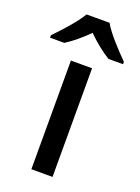

<svg xmlns="http://www.w3.org/2000/svg" viewBox="-191 -830 653 895"><g transform="rotate(20 136.0 -383.0)"><path d="M192 -766H78C52 -721 -8 -656 -45 -618V-606H26C61 -628 98 -659 134 -695C170 -659 210 -627 245 -606H317V-618C280 -655 217 -721 192 -766ZM188 0V-539H83V0Z"/></g></svg>

Font: Noto Sans Medefaidrin Medium
Style: Regular
Weight: 500
Designer: Dalton Maag Ltd
Foundry: Dalton Maag Ltd
Version: Version 1.002